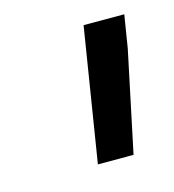

<svg xmlns="http://www.w3.org/2000/svg" viewBox="-52 -795 295 325"><g transform="rotate(-15 96.0 -633.0)"><path d="M191.9 -750H120.6L83 -516.1H145.5L182.6 -692.4Z"/></g></svg>

Font: Roboto
Style: Italic
Weight: 400
Italic angle: -12°
Designer: Google
Version: Version 2.137; 2017